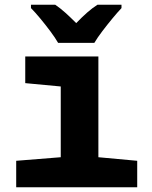

<svg xmlns="http://www.w3.org/2000/svg" viewBox="-20 -786 640 806"><path d="M48 0V-111L235 -126V-423L86 -437V-549H393V-126L556 -111V0ZM224 -606Q212 -627 191.5 -654.5Q171 -682 149 -708.5Q127 -735 110 -752V-766H212Q234 -751 255 -732Q276 -713 300 -689Q324 -714 345.5 -733Q367 -752 389 -766H490V-752Q473 -734 451.5 -708Q430 -682 409.5 -655Q389 -628 376 -606Z"/></svg>

Font: Noto Sans Mono ExtraBold
Style: Regular
Weight: 800
Designer: Monotype Design Team
Foundry: Monotype Imaging Inc.
Version: Version 2.014